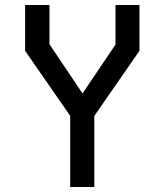

<svg xmlns="http://www.w3.org/2000/svg" viewBox="-20 -750 660 770"><path d="M80.7 -546.2V-730H178.5V-572.5L323.5 -356.5H298.2L443.2 -571.2V-730H539.3V-546.2L358.2 -285H261.8ZM261.5 -335.7H358.3V0H261.5Z"/></svg>

Font: Monaspace Krypton Var
Style: Regular
Weight: 400
Designer: Riley Cran and the Lettermatic Team
Version: Version 1.101 (Monaspace Krypton Var)